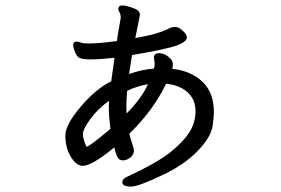

<svg xmlns="http://www.w3.org/2000/svg" viewBox="-20 -598 1040 711"><path d="M301 -55Q311 -55 389 -121Q383 -169 383 -193Q383 -217 384 -225Q341 -194 314 -156.5Q287 -119 287 -102Q287 -83 300 -55ZM449 -178Q503 -232 528 -286Q493 -281 451 -262Q448 -232 448 -208Q448 -183 449 -178ZM466 93Q433 93 433 77Q433 63 454 55Q565 3 612.5 -35.5Q660 -74 682 -109.5Q704 -145 704 -186Q704 -243 654 -271Q631 -284 595 -288Q547 -188 459 -103Q462 -88 469 -67.5Q476 -47 476 -42Q476 -17 447 -6Q440 -4 435 -4Q420 -4 413.5 -19.5Q407 -35 403 -52Q321 16 286 16Q269 16 253 -2Q222 -40 222 -96Q222 -136 278.5 -202.5Q335 -269 392 -297L404 -384Q349 -378 315 -378Q289 -378 277 -382.5Q265 -387 258 -404.5Q251 -422 251 -431Q251 -444 263 -444Q270 -444 279.5 -440.5Q289 -437 308 -437Q345 -437 413 -446Q417 -476 421.5 -499.5Q426 -523 427 -531Q427 -546 422.5 -552.5Q418 -559 418 -564Q418 -578 434 -578Q445 -578 471.5 -569Q498 -560 498 -544Q498 -539 493.5 -519Q489 -499 481 -457Q543 -468 573 -479Q603 -490 609 -494Q615 -498 630 -498Q645 -498 666 -475Q672 -466 672 -460Q672 -444 637.5 -430.5Q603 -417 469 -394L458 -324Q507 -341 550 -344Q553 -352 553 -364L550 -384Q550 -401 569 -401Q593 -401 614 -378Q620 -369 620 -359Q620 -349 618 -343Q686 -336 729 -296Q772 -256 772 -183Q772 -165 767.5 -133Q763 -101 734 -64Q682 2 587.5 47.5Q493 93 466 93Z"/></svg>

Font: LXGW WenKai Mono Medium
Style: Regular
Weight: 500
Monospace: yes
Designer: LXGW / Fontworks Inc.
Foundry: LXGW / Fontworks Inc.
Version: Version 1.520; June 14, 2025